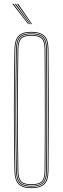

<svg xmlns="http://www.w3.org/2000/svg" viewBox="-20 -970 324 995"><path d="M143 5Q95.8 5 75.8 -16Q55.8 -37 55 -85Q53.5 -169.5 52.8 -246.9Q52 -324.2 52 -399.5Q52 -474.8 52.8 -552.2Q53.5 -629.8 55 -714Q55.8 -762.8 75.8 -783.9Q95.8 -805 143 -805Q187 -805 209 -785.5Q231 -766 231.2 -714Q231.8 -634.2 232.1 -557.4Q232.5 -480.5 232.5 -403.6Q232.5 -326.8 232.1 -247.8Q231.8 -168.8 231.2 -85Q231 -33.8 209 -14.4Q187 5 143 5ZM143 1Q186.2 1 206.6 -17.8Q227 -36.5 227.2 -85Q227.8 -163.8 228.1 -240.4Q228.5 -317 228.5 -394.1Q228.5 -471.2 228.1 -550.6Q227.8 -630 227.2 -714Q227 -763.2 206.6 -782.1Q186.2 -801 143 -801Q98 -801 78.9 -781.2Q59.8 -761.5 59 -714Q57.5 -626.2 56.8 -548.4Q56 -470.5 56 -396.2Q56 -322 56.8 -245.8Q57.5 -169.5 59 -85Q59.8 -38.2 79 -18.6Q98.2 1 143 1ZM143 -3Q99.2 -3 81.5 -21.6Q63.8 -40.2 63 -85Q61.5 -172.2 60.8 -250Q60 -327.8 60 -402.2Q60 -476.8 60.8 -553.2Q61.5 -629.8 63 -714Q63.8 -760 81.5 -778.5Q99.2 -797 143 -797Q184.2 -797 203.6 -779.4Q223 -761.8 223.2 -714Q223.8 -636 224.1 -559.1Q224.5 -482.2 224.5 -404.9Q224.5 -327.5 224.1 -248Q223.8 -168.5 223.2 -85Q223 -38 203.5 -20.5Q184 -3 143 -3ZM143 -7Q183 -7 201 -23.4Q219 -39.8 219.2 -85Q219.8 -162 220.1 -238.6Q220.5 -315.2 220.5 -392.9Q220.5 -470.5 220.1 -550.5Q219.8 -630.5 219.2 -714Q219 -760 201 -776.5Q183 -793 143 -793Q101.2 -793 84.5 -775.6Q67.8 -758.2 67 -713.8Q65.5 -626 64.8 -548.1Q64 -470.2 64 -396.1Q64 -322 64.8 -245.8Q65.5 -169.5 67 -85.2Q67.8 -41.5 84.5 -24.2Q101.2 -7 143 -7ZM143 -11Q102.2 -11 87 -27.5Q71.8 -44 71 -85.2Q69 -201.5 68.4 -302.1Q67.8 -402.8 68.4 -502Q69 -601.2 71 -713.8Q71.8 -755.8 87 -772.4Q102.2 -789 143 -789Q181.8 -789 198.4 -773.5Q215 -758 215.2 -714Q215.8 -637.5 216.1 -560.8Q216.5 -484 216.5 -406Q216.5 -328 216.1 -248Q215.8 -168 215.2 -85Q215 -42 198.4 -26.5Q181.8 -11 143 -11ZM143 -15Q179.8 -15 195.4 -29.2Q211 -43.5 211.2 -85Q211.8 -160 212.1 -237Q212.5 -314 212.5 -392.6Q212.5 -471.2 212.1 -551.6Q211.8 -632 211.2 -714Q211 -756 195.5 -770.5Q180 -785 143 -785Q103.8 -785 89.8 -769.4Q75.8 -753.8 75 -713.8Q73 -597.2 72.4 -496.6Q71.8 -396 72.4 -296.9Q73 -197.8 75 -85.2Q75.8 -46 89.8 -30.5Q103.8 -15 143 -15ZM126.2 -845 44.2 -950H50.2L130.2 -845ZM134.2 -845 56.2 -950H62.2L138.2 -845ZM142.2 -845 68.2 -950H74.2L146.2 -845Z"/></svg>

Font: Big Shoulders Inline Display Thin Thin
Style: Regular
Weight: 250
Version: Version 2.002